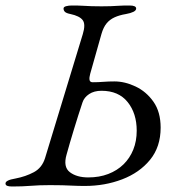

<svg xmlns="http://www.w3.org/2000/svg" viewBox="-40 -673 646 698"><path d="M4 5Q-8 5 -14 2.5Q-20 0 -20 -6Q-20 -18 16 -24Q53 -31 83 -47Q113 -63 124 -99L261 -549Q272 -585 260.5 -600Q249 -615 216 -622Q201 -625 196 -630Q191 -635 191 -642Q191 -648 200.5 -650.5Q210 -653 221 -653Q246 -653 262 -652Q278 -651 293 -650.5Q308 -650 329 -650Q349 -650 362.5 -650.5Q376 -651 391 -652Q406 -653 431 -653Q455 -653 455 -642Q455 -635 445 -630Q435 -625 418 -622Q394 -618 376.5 -610Q359 -602 347.5 -588Q336 -574 329 -550L288 -405Q284 -391 285.5 -382.5Q287 -374 297 -374Q317 -374 335.5 -375.5Q354 -377 376 -377Q414 -377 453 -358.5Q492 -340 518 -303Q544 -266 544 -209Q544 -139 505.5 -92Q467 -45 404 -21Q341 3 269 3Q244 3 225 2Q206 1 186.5 0.5Q167 0 142 0Q102 0 72 2.5Q42 5 4 5ZM281 -28Q321 -28 353.5 -40.5Q386 -53 409 -75.5Q432 -98 444.5 -129Q457 -160 457 -198Q457 -261 424 -302Q391 -343 329 -343Q302 -343 284 -331Q266 -319 260 -301Q245 -256 229 -203.5Q213 -151 202 -111Q189 -66 214 -47Q239 -28 281 -28Z"/></svg>

Font: EB Garamond
Style: Italic
Weight: 400
Italic angle: -17.2°
Designer: Georg Duffner and Octavio Pardo
Foundry: Georg Duffner
Version: Version 1.001